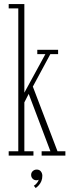

<svg xmlns="http://www.w3.org/2000/svg" viewBox="-20 -770 352 950"><path d="M23 0V-21.5H70.5V-728.5H23V-750H100.5V-311.5L204.5 -502H164.5V-523.5H267.5V-502H229L142.5 -341.5L264.5 -21.5H303.5V0H186V-21.5H229.5L122 -305.5L100.5 -263.5V-21.5H145.5V0ZM156.5 160.5 147.5 149Q155 145 162.8 135.5Q170.5 126 171 119Q167.5 122 160.5 122Q149 122 141.5 114.2Q134 106.5 134 95.5Q134 84 142.2 76.5Q150.5 69 161.5 69Q175 69 182.2 78.2Q189.5 87.5 189.5 100Q189.5 114 184.8 125.8Q180 137.5 172.5 146Q165 154.5 156.5 160.5Z"/></svg>

Font: Imbue 48pt Thin
Style: Regular
Weight: 250
Designer: Tyler Finck
Foundry: Etcetera Type Company
Version: Version 1.102